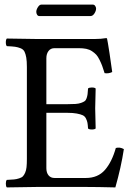

<svg xmlns="http://www.w3.org/2000/svg" viewBox="-20 -815 589 837"><path d="M375 -745.1H150.9Q145 -745.1 141.6 -751Q138.2 -756.8 138.2 -763.2Q138.2 -772.9 145.3 -783.9Q152.3 -794.9 160.2 -794.9H384.8Q391.1 -794.9 395 -789.1Q398.9 -783.2 398.9 -777.8Q398.9 -767.6 391.6 -756.3Q384.3 -745.1 375 -745.1ZM272.9 -360.8Q294.9 -360.8 309.1 -361.8Q323.2 -362.8 333.5 -366.5Q343.8 -370.1 349.1 -374Q354.5 -377.9 357.7 -387.2Q360.8 -396.5 361.8 -404.8Q362.8 -413.1 363.8 -429.2Q368.2 -433.6 380.4 -433.6Q392.6 -433.6 397 -429.2Q395 -369.6 395 -342.8Q395 -325.2 397 -254.9Q392.6 -250.5 380.4 -250.5Q368.2 -250.5 363.8 -254.9Q362.8 -271.5 361.3 -279.5Q359.9 -287.6 355 -297.9Q350.1 -308.1 340.8 -312.5Q331.5 -316.9 314.7 -320.1Q297.9 -323.2 272.9 -323.2H182.1V-82Q182.1 -62 191.7 -50.5Q201.2 -39.1 217.8 -39.1H354Q406.7 -39.1 437.3 -74Q467.8 -108.9 484.9 -169.9Q502.9 -174.8 520 -165Q507.8 -85.4 482.9 2Q402.8 0 355 0H140.1Q58.6 1 9.8 2Q5.4 -2.4 5.4 -14.4Q5.4 -26.4 9.8 -30.8Q29.8 -31.7 40.8 -32.7Q51.8 -33.7 63.2 -37.4Q74.7 -41 79.8 -46.4Q85 -51.8 89.6 -62Q94.2 -72.3 95.7 -86.4Q97.2 -100.6 97.2 -122.1V-522.9Q97.2 -548.3 94.5 -564Q91.8 -579.6 86.9 -589.6Q82 -599.6 70.1 -604.5Q58.1 -609.4 45.9 -611.1Q33.7 -612.8 9.8 -613.8Q5.4 -618.2 5.4 -630.4Q5.4 -642.6 9.8 -647L139.2 -645H394Q419.9 -645 442.9 -648.9Q446.8 -648.9 446.8 -646Q448.7 -639.2 457.3 -584Q465.8 -528.8 469.2 -501Q453.6 -493.2 436 -496.1Q429.7 -516.6 425.3 -528.3Q420.9 -540 413.8 -554.4Q406.7 -568.8 399.4 -576.7Q392.1 -584.5 381.1 -591.8Q370.1 -599.1 356 -602.1Q341.8 -605 323.2 -605H217.8Q200.7 -605 191.4 -592.5Q182.1 -580.1 182.1 -561V-360.8Z"/></svg>

Font: Linux Libertine G
Style: Regular
Weight: 400
Designer: Philipp H. Poll
Foundry: Philipp H. Poll
Version: Version 4.7.5